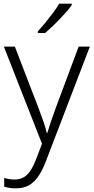

<svg xmlns="http://www.w3.org/2000/svg" viewBox="-20 -786 510 1047"><path d="M66 241Q47 241 31.5 238.5Q16 236 3 232V184Q15 188 29 190.5Q43 193 59 193Q101 193 127.5 167Q154 141 175 87L209 -2L1 -532H61L188 -202Q205 -158 217 -123Q229 -88 235 -61H238Q245 -85 257 -121Q269 -157 285 -200L409 -532H470L230 94Q212 141 190 174Q168 207 138.5 224Q109 241 66 241ZM371 -758Q360 -742 343 -722.5Q326 -703 306 -682Q286 -661 265.5 -641.5Q245 -622 226 -606H186V-615Q205 -635 227 -662Q249 -689 270 -717Q291 -745 303 -766H371Z"/></svg>

Font: Noto Sans Symbols Light
Style: Regular
Weight: 300
Version: Version 2.002